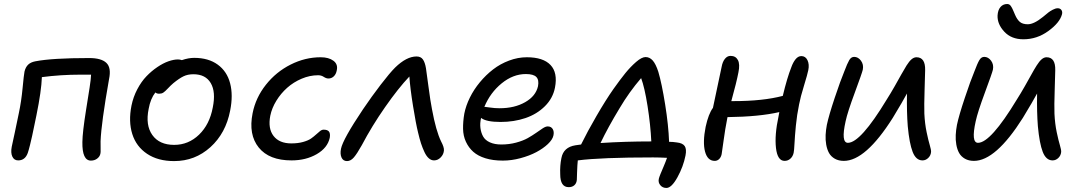

<svg xmlns="http://www.w3.org/2000/svg" viewBox="-20 -784 5340 949"><path d="M429.2 9.8Q385.7 9.8 387.2 -82Q387.7 -129.9 405.3 -240.2Q422.9 -350.6 422.9 -351.1Q429.2 -391.6 430.2 -415H377Q280.8 -415 187 -402.8Q184.6 -334.5 160.2 -214.8Q158.2 -205.1 150.6 -168.5Q143.1 -131.8 138.9 -112.5Q134.8 -93.3 128.4 -67.6Q122.1 -42 117.2 -27.8Q104 8.8 69.8 8.8Q49.8 8.8 41 -10Q32.2 -28.8 38.1 -59.1Q39.1 -63.5 53.2 -129.2Q67.4 -194.8 73.2 -225.1Q85.4 -282.7 91.6 -347.9Q97.7 -413.1 101.1 -430.2Q106.4 -452.1 119.1 -464.4Q131.8 -476.6 154.8 -481Q237.8 -497.1 420.9 -497.1Q481 -497.1 505.9 -473.1Q530.8 -449.2 519 -393.1Q480.5 -175.3 477.1 -85.9Q476.6 -78.6 477.3 -53Q478 -27.3 476.1 -23.9Q473.1 -9.8 460.2 0Q447.3 9.8 429.2 9.8Z M840.8 12.2Q760.7 12.2 707 -23.7Q653.3 -59.6 633.8 -121.6Q614.3 -183.6 629.9 -262.2Q638.7 -305.2 658.7 -343Q678.7 -380.9 703.9 -407Q729 -433.1 757.6 -452.4Q786.1 -471.7 812.5 -481Q838.9 -490.2 859.9 -490.2Q868.7 -490.2 878.9 -486.8Q911.6 -498 939.9 -498Q1010.3 -498 1056.2 -464.6Q1102.1 -431.2 1117.4 -372.3Q1132.8 -313.5 1117.7 -237.8Q1096.2 -125.5 1020 -56.6Q943.8 12.2 840.8 12.2ZM714.8 -246.1Q698.2 -165.5 732.9 -116.7Q767.6 -67.9 840.8 -67.9Q911.6 -67.9 963.9 -118.4Q1016.1 -168.9 1031.7 -252.9Q1047.4 -329.6 1021.7 -373.3Q996.1 -417 936 -417Q907.7 -417 886.7 -406.7Q865.7 -396.5 836.9 -373Q824.2 -362.3 809.8 -346.9Q795.4 -331.5 787.1 -326.2Q778.8 -320.8 766.6 -320.8Q754.4 -320.8 748 -327.1Q723.6 -295.9 714.8 -246.1Z M1420.9 8.8Q1310.1 8.8 1258.8 -54.9Q1207.5 -118.7 1228.5 -224.1Q1243.7 -301.3 1294.2 -365Q1344.7 -428.7 1416.5 -464.8Q1488.3 -501 1564.9 -501Q1605 -501 1628.2 -483.6Q1651.4 -466.3 1644.5 -436Q1641.1 -417.5 1629.9 -406.7Q1618.7 -396 1603.5 -396Q1592.3 -396 1580.1 -404.1Q1567.9 -412.1 1552.7 -412.1Q1511.2 -412.1 1470.9 -395Q1430.7 -377.9 1399.4 -350.1Q1368.2 -322.3 1345.9 -286.1Q1323.7 -250 1315.9 -211.9Q1303.7 -148.9 1332 -112.1Q1360.4 -75.2 1419.9 -75.2Q1452.6 -75.2 1478 -82.3Q1503.4 -89.4 1517.6 -99.4Q1531.7 -109.4 1542.2 -119.1Q1552.7 -128.9 1561.8 -136Q1570.8 -143.1 1579.6 -143.1Q1598.6 -143.1 1606 -133.8Q1613.3 -124.5 1609.9 -103Q1599.1 -53.2 1545.7 -22.2Q1492.2 8.8 1420.9 8.8Z M1695.3 12.2Q1675.8 12.2 1668 -5.6Q1660.2 -23.4 1665.5 -48.8Q1674.8 -95.7 1774.4 -244.1Q1817.4 -307.6 1861.6 -365.2Q1905.8 -422.9 1933.1 -450.2Q1989.3 -504.9 2038.6 -504.9Q2060.1 -504.9 2070.3 -490.2Q2080.6 -475.6 2085.4 -446.8Q2087.9 -431.2 2097.7 -356.9Q2107.4 -282.7 2115.2 -244.1Q2134.8 -137.2 2160.2 -85Q2175.3 -56.6 2174.3 -41Q2172.9 -21 2158.4 -6.1Q2144 8.8 2125.5 8.8Q2111.3 8.8 2099.4 -1.7Q2087.4 -12.2 2077.9 -32.5Q2068.4 -52.7 2061 -75.2Q2053.7 -97.7 2046.4 -128.9Q2035.6 -172.4 2021.5 -260Q2007.3 -347.7 2003.4 -405.8Q1948.7 -348.1 1883.3 -254.4Q1817.9 -160.6 1768.6 -66.9Q1744.6 -23.9 1729 -5.9Q1713.4 12.2 1695.3 12.2Z M2465.3 9.8Q2416.5 9.8 2379.4 -1.7Q2342.3 -13.2 2319.3 -33.7Q2296.4 -54.2 2283 -83Q2269.5 -111.8 2268.8 -147Q2268.1 -182.1 2274.9 -222.2Q2282.7 -261.7 2302.5 -301.8Q2322.3 -341.8 2351.8 -377.4Q2381.3 -413.1 2417 -440.7Q2452.6 -468.3 2496.3 -484.6Q2540 -501 2584 -501Q2664.6 -501 2700.9 -462.9Q2737.3 -424.8 2723.1 -351.1Q2712.9 -298.3 2673.3 -259Q2633.8 -219.7 2577.1 -200.4Q2520.5 -181.2 2454.1 -181.2Q2382.8 -181.2 2357.9 -201.2Q2351.6 -174.8 2354.7 -150.9Q2357.9 -127 2368.2 -108.9Q2378.4 -90.8 2401.6 -80.3Q2424.8 -69.8 2458 -69.8Q2496.6 -69.8 2531 -79.1Q2565.4 -88.4 2588.4 -101.3Q2611.3 -114.3 2629.9 -127.4Q2648.4 -140.6 2662.8 -149.9Q2677.2 -159.2 2687 -159.2Q2704.1 -159.2 2711.9 -146.2Q2719.7 -133.3 2715.3 -113.8Q2710.9 -93.8 2688 -72Q2665 -50.3 2631.1 -32.2Q2597.2 -14.2 2552.7 -2.2Q2508.3 9.8 2465.3 9.8ZM2376 -255.9Q2380.4 -255.9 2402.8 -252.4Q2425.3 -249 2449.2 -249Q2523.4 -249 2575.9 -279.1Q2628.4 -309.1 2639.2 -357.9Q2645 -388.7 2631.1 -403.3Q2617.2 -418 2579.1 -418Q2516.1 -418 2459.7 -372.1Q2403.3 -326.2 2374 -255.9Z M3273.9 145Q3254.9 145 3243.7 131.3Q3232.4 117.7 3236.3 100.1Q3237.8 92.8 3244.1 77.1Q3250.5 61.5 3260.5 38.1Q3270.5 14.6 3276.9 -3.9Q3238.8 -5.9 3208 -5.9Q2950.2 -5.9 2835.9 8.8Q2833.5 30.8 2832.3 67.6Q2831.1 104.5 2831.1 105Q2829.6 122.1 2818.8 131.6Q2808.1 141.1 2791 141.1Q2749 141.1 2749 77.1Q2747.1 34.7 2754.9 -2.9Q2765.1 -56.6 2824.2 -65.9Q2843.3 -68.4 2852.1 -69.8Q2883.3 -133.3 2928.5 -211.2Q2973.6 -289.1 3012.2 -344.2Q3045.9 -391.6 3071 -422.6Q3096.2 -453.6 3124 -477.8Q3151.9 -502 3170.9 -502Q3190.9 -502 3206.1 -485.1Q3221.2 -468.3 3233.9 -429.2Q3251 -371.6 3267.6 -268.1Q3284.2 -164.6 3287.1 -83Q3305.7 -83 3324.2 -80.1Q3354 -77.1 3364.3 -62Q3374.5 -46.9 3368.2 -15.1Q3357.4 39.6 3328.4 92.3Q3299.3 145 3273.9 145ZM3043 -250Q2984.9 -154.3 2948.2 -77.1Q3070.3 -85 3199.2 -85Q3195.3 -167 3180.7 -259.8Q3166 -352.5 3148.9 -397.9Q3089.4 -328.6 3043 -250Z M3512.7 11.2Q3477.1 11.2 3464.8 -34.7Q3452.6 -80.6 3467.8 -157.2Q3481.9 -221.7 3503.9 -251Q3513.7 -294.9 3546.9 -454.1Q3551.3 -478.5 3563 -493.2Q3574.7 -507.8 3590.8 -507.8Q3616.2 -507.8 3627.2 -487.3Q3638.2 -466.8 3629.9 -426.8Q3620.6 -377.9 3594.7 -284.2H3604Q3751.5 -284.2 3849.1 -310.1Q3870.6 -399.9 3891.1 -451.2Q3899.4 -475.1 3912.1 -491Q3924.8 -506.8 3940.9 -506.8Q3961.4 -506.8 3971.2 -486.3Q3981 -465.8 3975.1 -437Q3971.2 -417 3953.9 -360.6Q3936.5 -304.2 3929.7 -268.1Q3918.9 -215.8 3913.8 -163.1Q3908.7 -110.4 3907 -75.2Q3905.3 -40 3902.8 -28.8Q3898.9 -10.7 3886.7 0.2Q3874.5 11.2 3857.9 11.2Q3822.8 11.2 3815.4 -52.7Q3808.1 -116.7 3828.1 -209Q3830.1 -223.6 3832 -230Q3732.9 -207 3575.7 -205.1Q3575.2 -203.1 3574.7 -199.2Q3574.2 -195.3 3573.7 -193.8Q3564.5 -148.4 3556.4 -88.4Q3548.3 -28.3 3546.9 -22Q3543.9 -7.3 3534.7 2Q3525.4 11.2 3512.7 11.2Z M4150.9 11.2Q4125 11.2 4106.2 0.5Q4087.4 -10.3 4077.6 -27.8Q4067.9 -45.4 4063.7 -69.1Q4059.6 -92.8 4060.8 -116.9Q4062 -141.1 4066.9 -167Q4076.7 -213.4 4105.7 -300.3Q4134.8 -387.2 4152.8 -430.2Q4168 -470.7 4177.5 -486.8Q4187 -502.9 4201.7 -502.9Q4221.7 -502.9 4235.6 -483.9Q4249.5 -464.8 4244.6 -439.9Q4241.2 -423.8 4205.1 -326.4Q4168.9 -229 4159.7 -185.1Q4135.7 -78.1 4170.9 -78.1Q4233.4 -78.1 4362.8 -292Q4381.8 -321.8 4402.3 -357.9Q4422.9 -394 4435.3 -416.7Q4447.8 -439.5 4460.9 -460.4Q4474.1 -481.4 4485.8 -491.2Q4497.6 -501 4509.8 -501Q4554.2 -501 4552.7 -437Q4552.7 -421.9 4550 -341.3Q4547.4 -260.7 4548.8 -222.2Q4551.3 -171.9 4560.1 -130.4Q4568.8 -88.9 4575.7 -66.2Q4582.5 -43.5 4582 -33.2Q4580.6 -15.6 4568.1 -3.4Q4555.7 8.8 4539.6 8.8Q4507.3 8.8 4491 -33.2Q4474.6 -75.2 4466.8 -160.2Q4461.4 -228.5 4462.9 -321.8Q4443.4 -285.2 4392.6 -201.2Q4258.3 11.2 4150.9 11.2Z M5038.1 -589.8Q4979 -589.8 4944.1 -627.2Q4909.2 -664.6 4910.6 -707Q4912.1 -734.4 4925 -749.3Q4938 -764.2 4958 -764.2Q4963.9 -764.2 4968.5 -761.7Q4973.1 -759.3 4977.3 -752.7Q4981.4 -746.1 4983.6 -741.7Q4985.8 -737.3 4990.5 -726.3Q4995.1 -715.3 4997.1 -710.9Q5006.8 -688 5020.5 -676Q5034.2 -664.1 5060.1 -664.1Q5090.3 -664.1 5134.8 -700.2Q5155.3 -717.3 5162.8 -723.1Q5170.4 -729 5183.8 -736.1Q5197.3 -743.2 5208 -743.2Q5220.2 -743.2 5226.3 -734.4Q5232.4 -725.6 5229 -712.9Q5217.8 -671.4 5161.6 -630.6Q5105.5 -589.8 5038.1 -589.8ZM4793.9 11.2Q4768.1 11.2 4749.3 0.5Q4730.5 -10.3 4720.7 -27.8Q4710.9 -45.4 4706.8 -69.1Q4702.6 -92.8 4703.9 -116.9Q4705.1 -141.1 4710 -167Q4719.7 -213.4 4748.8 -300.3Q4777.8 -387.2 4795.9 -430.2Q4811 -470.7 4820.6 -486.8Q4830.1 -502.9 4844.7 -502.9Q4864.7 -502.9 4878.7 -483.9Q4892.6 -464.8 4887.7 -439.9Q4884.3 -423.8 4848.1 -326.4Q4812 -229 4802.7 -185.1Q4778.8 -78.1 4814 -78.1Q4876.5 -78.1 5005.9 -292Q5024.9 -321.8 5045.4 -357.9Q5065.9 -394 5078.4 -416.7Q5090.8 -439.5 5104 -460.4Q5117.2 -481.4 5128.9 -491.2Q5140.6 -501 5152.8 -501Q5197.3 -501 5195.8 -437Q5195.8 -421.9 5193.1 -341.3Q5190.4 -260.7 5191.9 -222.2Q5194.3 -171.9 5203.1 -130.4Q5211.9 -88.9 5218.8 -66.2Q5225.6 -43.5 5225.1 -33.2Q5223.6 -15.6 5211.2 -3.4Q5198.7 8.8 5182.6 8.8Q5150.4 8.8 5134 -33.2Q5117.7 -75.2 5109.9 -160.2Q5104.5 -228.5 5106 -321.8Q5086.4 -285.2 5035.6 -201.2Q4901.4 11.2 4793.9 11.2Z"/></svg>

Font: Shantell Sans Normal
Style: Italic
Weight: 400
Italic angle: -11.31°
Designer: Stephen Nixon, Anya Danilova, Shantell Martin
Foundry: Arrow Type
Version: Version 1.006;[559af2be0]